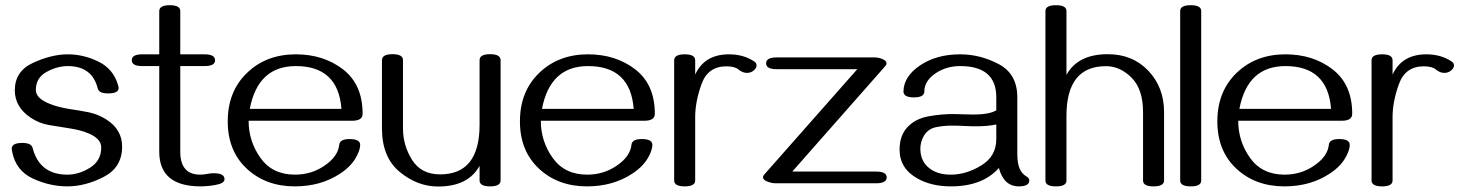

<svg xmlns="http://www.w3.org/2000/svg" viewBox="-20 -694 5538 727"><path d="M234.9 11.7Q168.9 11.7 104.7 -17.8Q40.5 -47.4 26.4 -118.2Q24.4 -127 24.4 -131.3Q24.4 -152.8 64.9 -152.8Q98.6 -152.8 103.5 -133.8Q129.9 -32.7 234.9 -32.7Q278.8 -32.7 321 -59.1Q363.3 -85.4 363.3 -135.7Q363.3 -168 317.4 -188Q287.1 -201.7 237.3 -209Q201.2 -214.4 164.6 -220.7Q127.9 -227.1 95.2 -249Q36.1 -289.1 36.1 -352.1Q36.1 -424.8 106 -456.5Q175.8 -488.3 236.3 -488.3Q296.4 -488.3 352.5 -460.9Q408.7 -433.6 426.8 -372.6Q429.2 -364.3 429.2 -360.8Q429.2 -340.3 389.2 -340.3Q354.5 -340.3 350.1 -358.9Q329.1 -443.8 236.3 -443.8Q196.8 -443.8 156.2 -421.6Q115.7 -399.4 115.7 -353.5Q115.7 -321.8 167 -301.3Q199.2 -288.1 245.6 -280.8Q280.3 -275.9 315.9 -268.8Q351.6 -261.7 384.8 -240.2Q442.4 -202.6 442.4 -138.7Q442.4 -60.1 372.8 -24.2Q303.2 11.7 234.9 11.7Z M737.3 11.7Q583 10.7 583 -119.6V-443.8H518.6Q479 -443.8 479 -465.8Q479 -488.3 518.6 -488.3H583V-651.9Q583 -674.3 623 -674.3Q662.6 -674.3 662.6 -651.9V-488.3H754.4Q794.4 -488.3 794.4 -465.8Q794.4 -443.8 754.4 -443.8H662.6V-119.6Q662.6 -33.2 737.3 -32.7Q751.5 -32.7 764.2 -35.4Q776.9 -38.1 789.6 -38.1Q830.1 -38.1 830.1 -15.6Q830.1 0.5 795.9 6.3Q766.6 11.7 737.3 11.7Z M1096.2 11.7Q986.3 11.7 914.3 -55.4Q842.3 -122.6 842.3 -234.4Q842.3 -347.7 915.3 -418Q988.3 -488.3 1100.1 -488.3Q1205.1 -488.3 1279.1 -431.2Q1353 -374 1353 -263.2Q1353 -236.8 1313.5 -236.8H921.4Q921.4 -158.7 966.6 -95.7Q1011.7 -32.7 1096.7 -32.7Q1158.7 -32.7 1207.5 -65.9Q1260.3 -101.1 1264.6 -146.5Q1267.1 -167.5 1303.7 -167.5Q1343.8 -167.5 1343.8 -145.5Q1343.8 -129.9 1333 -107.4Q1313.5 -66.4 1268.6 -37.1Q1195.3 11.7 1096.2 11.7ZM1272.9 -281.7Q1260.7 -443.8 1100.1 -443.8Q956.5 -443.8 925.8 -281.7Z M1466.3 -488.8Q1505.9 -488.8 1505.9 -466.3V-207.5Q1505.9 -143.6 1540.3 -88.6Q1574.7 -33.7 1646.5 -33.7Q1795.9 -33.7 1795.9 -221.7V-466.3Q1795.9 -488.8 1835.4 -488.8Q1875.5 -488.8 1875.5 -466.3V-10.7Q1875.5 11.7 1835.4 11.7Q1795.9 11.7 1795.9 -10.7V-65.9Q1752.4 12.2 1639.6 12.2Q1561.5 12.7 1493.9 -42.7Q1426.3 -98.1 1426.3 -207.5V-466.3Q1426.3 -488.8 1466.3 -488.8Z M2202.6 11.7Q2092.8 11.7 2020.8 -55.4Q1948.7 -122.6 1948.7 -234.4Q1948.7 -347.7 2021.7 -418Q2094.7 -488.3 2206.5 -488.3Q2311.5 -488.3 2385.5 -431.2Q2459.5 -374 2459.5 -263.2Q2459.5 -236.8 2419.9 -236.8H2027.8Q2027.8 -158.7 2073 -95.7Q2118.2 -32.7 2203.1 -32.7Q2265.1 -32.7 2314 -65.9Q2366.7 -101.1 2371.1 -146.5Q2373.5 -167.5 2410.2 -167.5Q2450.2 -167.5 2450.2 -145.5Q2450.2 -129.9 2439.5 -107.4Q2419.9 -66.4 2375 -37.1Q2301.8 11.7 2202.6 11.7ZM2379.4 -281.7Q2367.2 -443.8 2206.5 -443.8Q2063 -443.8 2032.2 -281.7Z M2572.8 11.7Q2532.7 11.7 2532.7 -10.7V-465.8Q2532.7 -488.3 2572.8 -488.3Q2612.3 -488.3 2612.3 -465.8V-411.6Q2647.5 -488.3 2740.2 -488.3Q2794.9 -488.3 2835 -461.9Q2844.7 -455.6 2844.7 -446.3Q2844.7 -435.1 2831.5 -425.3Q2821.3 -418 2808.6 -418Q2791.5 -418 2776.9 -430.4Q2762.2 -442.9 2730.5 -442.9Q2660.6 -442.9 2636.5 -376Q2612.3 -309.1 2612.3 -251V-10.7Q2612.3 11.7 2572.8 11.7Z M3297.4 0H2917Q2902.8 0 2888.7 -5.4Q2869.1 -11.7 2869.1 -23.4Q2869.1 -27.3 2873 -32.2L3226.1 -432.1H2920.4Q2880.9 -432.1 2880.9 -454.1Q2880.9 -476.6 2920.4 -476.6H3291.5Q3306.6 -476.6 3320.3 -470.7Q3336.9 -464.4 3336.9 -453.6Q3336.9 -449.7 3333 -444.8L2980 -44.4H3297.4Q3337.4 -44.4 3337.4 -22.5Q3337.4 0 3297.4 0Z M3837.9 11.7Q3780.8 11.7 3762.2 -58.1Q3700.7 11.7 3580.6 11.7Q3506.8 11.7 3454.1 -18.1Q3386.2 -55.7 3386.2 -127.9Q3386.2 -180.2 3415.5 -211.9Q3445.3 -244.1 3493.9 -253.2Q3542.5 -262.2 3589.8 -262.2Q3605.5 -262.2 3625.2 -261.2Q3645 -260.3 3665.5 -260.3Q3726.6 -260.3 3752.4 -276.4V-325.7Q3752.4 -443.8 3615.7 -443.8Q3564.5 -443.8 3524.9 -418Q3480 -388.7 3480 -347.7Q3480 -325.2 3440.4 -325.2Q3400.9 -325.2 3400.9 -347.7Q3401.9 -404.8 3464.4 -446.8Q3526.4 -488.3 3615.7 -488.3Q3691.4 -488.3 3761.7 -451.2Q3832 -414.1 3832 -325.7V-111.3Q3832 -75.2 3841.3 -54.2Q3850.1 -35.6 3866.7 -25.9Q3877.4 -19.5 3877.4 -10.7Q3877.4 11.7 3837.9 11.7ZM3580.6 -32.7Q3638.2 -32.7 3695.3 -67.4Q3752.4 -102.1 3752.4 -167V-222.7Q3720.7 -215.8 3675.8 -215.8Q3653.3 -215.8 3630.9 -217Q3608.4 -218.3 3585.9 -218.3Q3556.6 -218.8 3524.9 -212.6Q3493.2 -206.5 3477.1 -177.7Q3464.8 -156.2 3464.8 -129.4Q3465.8 -82 3499.5 -56.6Q3529.8 -32.7 3580.6 -32.7Z M4347.7 11.7Q4308.1 11.7 4308.1 -10.3V-269.5Q4308.1 -356.4 4264.6 -399.9Q4221.2 -443.4 4168.5 -443.4Q4018.1 -444.3 4018.1 -254.9V-10.3Q4018.1 11.7 3978.5 11.7Q3938.5 11.7 3938.5 -10.3V-652.3Q3938.5 -674.3 3978.5 -674.3Q4018.1 -674.3 4018.1 -652.3V-410.6Q4061.5 -488.8 4174.3 -488.8Q4269 -488.8 4328.4 -425.8Q4387.7 -362.8 4387.7 -269.5V-10.3Q4387.7 11.7 4347.7 11.7Z M4448.7 -652.3Q4448.7 -674.3 4488.8 -674.3Q4528.3 -674.3 4528.3 -652.3V-10.3Q4528.3 11.7 4488.8 11.7Q4448.7 11.7 4448.7 -10.3Z M4843.3 11.7Q4733.4 11.7 4661.4 -55.4Q4589.4 -122.6 4589.4 -234.4Q4589.4 -347.7 4662.4 -418Q4735.4 -488.3 4847.2 -488.3Q4952.1 -488.3 5026.1 -431.2Q5100.1 -374 5100.1 -263.2Q5100.1 -236.8 5060.5 -236.8H4668.5Q4668.5 -158.7 4713.6 -95.7Q4758.8 -32.7 4843.8 -32.7Q4905.8 -32.7 4954.6 -65.9Q5007.3 -101.1 5011.7 -146.5Q5014.2 -167.5 5050.8 -167.5Q5090.8 -167.5 5090.8 -145.5Q5090.8 -129.9 5080.1 -107.4Q5060.5 -66.4 5015.6 -37.1Q4942.4 11.7 4843.3 11.7ZM5020 -281.7Q5007.8 -443.8 4847.2 -443.8Q4703.6 -443.8 4672.9 -281.7Z M5213.4 11.7Q5173.3 11.7 5173.3 -10.7V-465.8Q5173.3 -488.3 5213.4 -488.3Q5252.9 -488.3 5252.9 -465.8V-411.6Q5288.1 -488.3 5380.9 -488.3Q5435.5 -488.3 5475.6 -461.9Q5485.4 -455.6 5485.4 -446.3Q5485.4 -435.1 5472.2 -425.3Q5461.9 -418 5449.2 -418Q5432.1 -418 5417.5 -430.4Q5402.8 -442.9 5371.1 -442.9Q5301.3 -442.9 5277.1 -376Q5252.9 -309.1 5252.9 -251V-10.7Q5252.9 11.7 5213.4 11.7Z"/></svg>

Font: Gayathri
Style: Regular
Weight: 400
Designer: Binoy Dominic <binoy.domenic@gmail.com>
Foundry: SMC
Version: Version 1.000